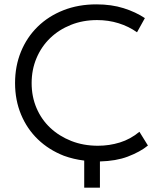

<svg xmlns="http://www.w3.org/2000/svg" viewBox="-20 -730 721 880"><path d="M438 130H366V6Q317 0 273 -16Q204 -43 154 -91Q104 -139 76.5 -205Q49 -271 49 -349Q49 -427 76 -493Q103 -559 152.5 -607.5Q202 -656 270.5 -683Q339 -710 422 -710Q491 -710 546.5 -692.5Q602 -675 644 -647L608 -582Q570 -609 523.5 -623.5Q477 -638 425 -638Q360 -638 305 -616Q250 -594 210 -555.5Q170 -517 147.5 -464Q125 -411 125 -349Q125 -287 147.5 -234.5Q170 -182 210.5 -144Q251 -106 306.5 -84Q362 -62 429 -62Q481 -62 529.5 -77Q578 -92 619 -126L658 -63Q623 -34 565 -12Q512 8 438 10Z"/></svg>

Font: Tilda Sans
Style: Regular
Weight: 400
Designer: ParaType Ltd
Foundry: ParaType Ltd
Version: Version 1.009